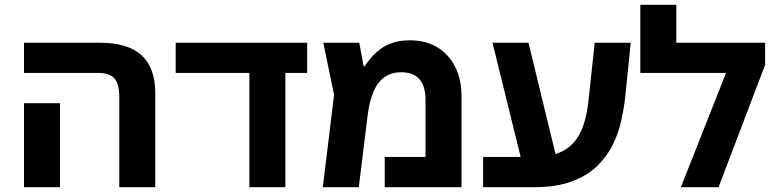

<svg xmlns="http://www.w3.org/2000/svg" viewBox="-20 -780 3238 800"><path d="M477 0V-374Q477 -430 457 -453Q437 -476 390 -476H80V-602H396Q512 -602 569.5 -550Q627 -498 627 -391V0ZM80 0V-350H230V0Z M1019 0V-554H1169V0ZM712 -476V-602H1260V-476Z M1688 -612Q1754 -612 1802 -583Q1850 -554 1876.5 -501.5Q1903 -449 1903 -377V0H1583V-126H1753V-363Q1753 -421 1727.5 -450Q1702 -479 1652 -479Q1612 -479 1583.5 -459.5Q1555 -440 1537.5 -401Q1520 -362 1512 -301L1475 0H1325L1372 -385L1327 -602H1477L1495 -504H1499Q1510 -520 1525.5 -538.5Q1541 -557 1563 -574Q1585 -591 1615.5 -601.5Q1646 -612 1688 -612Z M1993 0V-126H2204Q2260 -126 2300.5 -140Q2341 -154 2369 -184.5Q2397 -215 2412.5 -263Q2428 -311 2434 -379L2458 -602H2608L2585 -375Q2580 -330 2569 -279Q2558 -228 2534 -178.5Q2510 -129 2468.5 -88.5Q2427 -48 2362.5 -24Q2298 0 2204 0ZM2164 -67 2032 -602H2182L2312 -67Z M2798 -602H3168V-510L2974 0H2817L3005 -476H2648V-760H2798Z"/></svg>

Font: Noto Sans
Style: Bold
Weight: 700
Designer: Monotype Design Team
Foundry: Monotype Imaging Inc.
Version: Version 2.000;GOOG;noto-source:20170915:90ef993387c0; ttfaut